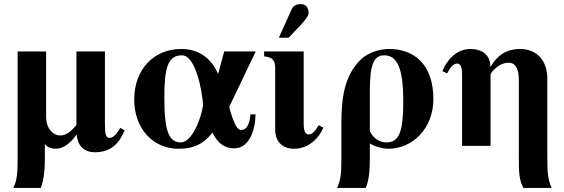

<svg xmlns="http://www.w3.org/2000/svg" viewBox="-20 -712 2752 937"><path d="M199 -9H200C210 8 234 14 253 14C290 14 328 -17 353 -55H354C359 -4 386 31 444 31C530 31 567 -24 588 -76L567 -88C553 -65 536 -39 515 -39C496 -39 492 -58 492 -111V-461H353V-102C324 -66 300 -51 274 -51C241 -51 205 -82 205 -143V-461H66V67C66 135 63 168 45 205H179C192 173 199 120 199 68Z M1202 -154C1199 -104 1181 -78 1160 -78C1146 -78 1133 -80 1108 -156C1105 -165 1099 -186 1099 -191L1228 -461H1074L1045 -352H1044C1021 -406 969 -473 865 -473C730 -473 635 -373 635 -226C635 -84 727 14 851 14C920 14 970 -5 1017 -65C1041 -14 1076 12 1122 12C1197 12 1226 -77 1227 -154ZM971 -198C960 -126 915 -17 862 -17C804 -17 782 -73 782 -233C782 -382 799 -442 868 -442C936 -442 968 -262 971 -198Z M1341 -528H1389L1452 -595C1471 -616 1486 -635 1486 -648C1486 -674 1473 -692 1449 -692C1429 -692 1412 -687 1402 -664ZM1535 -101C1522 -78 1506 -56 1486 -56C1464 -56 1462 -88 1462 -112V-461H1269V-437C1309 -432 1323 -421 1323 -376V-77C1323 -31 1350 14 1415 14C1485 14 1537 -37 1558 -89Z M1875 14C1994 14 2095 -86 2095 -228C2095 -398 2001 -473 1878 -473C1827 -473 1768 -451 1736 -417C1666 -344 1646 -248 1646 -113V55C1646 131 1644 166 1625 205H1765C1781 166 1785 124 1785 54V-12C1813 5 1850 14 1876 14ZM1785 -271C1785 -394 1803 -442 1855 -442C1914 -442 1948 -389 1948 -220C1948 -71 1929 -17 1866 -17C1852 -17 1810 -21 1785 -72Z M2374 0V-348C2374 -352 2380 -361 2391 -372C2413 -394 2437 -406 2462 -406C2495 -406 2512 -378 2512 -319V53C2512 129 2513 165 2534 205H2672C2654 165 2651 127 2651 52V-328C2651 -418 2599 -473 2517 -473C2456 -473 2409 -446 2374 -386H2373C2373 -456 2318 -473 2275 -473C2209 -473 2160 -419 2139 -365L2162 -354C2175 -378 2191 -402 2211 -402C2233 -402 2235 -370 2235 -346V0Z"/></svg>

Font: STIXGeneral
Style: Bold
Weight: 700
Designer: MicroPress Inc., with final additions and corrections provided by Coen Hoffman, Elsevier (retired)
Version: Version 1.1.0